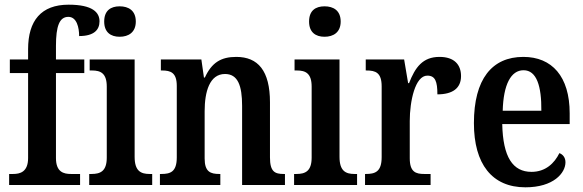

<svg xmlns="http://www.w3.org/2000/svg" viewBox="-20 -790 2491 820"><path d="M19 0H322V-47H283C252 -47 219 -55 219 -115V-478H340V-536H219V-594C219 -679 234 -718 272 -718C308 -718 318 -672 318 -636C382 -636 405 -663 405 -699C405 -736 377 -770 273 -770C156 -770 100 -702 100 -580V-536H22V-478H100V-115C100 -55 65 -47 36 -47H19Z M491 -633C529 -633 560 -652 560 -698C560 -745 529 -763 491 -763C453 -763 425 -745 425 -698C425 -652 453 -633 491 -633ZM361 0H630V-47H619C582 -47 555 -59 555 -120V-536H363V-489H373C410 -489 436 -477 436 -420V-117C436 -59 409 -47 371 -47H361Z M663 0H921V-47H917C879 -47 854 -56 854 -113V-315C854 -398 875 -474 941 -474C996 -474 1014 -424 1014 -338V0H1197V-47H1192C1154 -47 1133 -56 1133 -118V-353C1133 -488 1082 -547 989 -547C923 -547 884 -522 855 -459H851L840 -536H667V-489H672C709 -489 735 -480 735 -423V-118C735 -56 708 -47 669 -47H663Z M1366 -633C1404 -633 1435 -652 1435 -698C1435 -745 1404 -763 1366 -763C1328 -763 1300 -745 1300 -698C1300 -652 1328 -633 1366 -633ZM1236 0H1505V-47H1494C1457 -47 1430 -59 1430 -120V-536H1238V-489H1248C1285 -489 1311 -477 1311 -420V-117C1311 -59 1284 -47 1246 -47H1236Z M1539 0H1819V-47H1792C1756 -47 1730 -55 1730 -114V-273C1730 -358 1753 -467 1805 -467C1839 -467 1848 -442 1848 -387C1914 -387 1949 -414 1949 -465C1949 -514 1920 -547 1857 -547C1785 -547 1753 -502 1727 -435H1723L1706 -536H1542V-489H1545C1584 -489 1610 -480 1610 -421V-119C1610 -56 1582 -47 1542 -47H1539Z M2224 10C2344 10 2395 -51 2395 -97C2395 -118 2383 -131 2369 -136C2348 -93 2310 -56 2250 -56C2170 -56 2128 -119 2125 -260H2413V-306C2413 -464 2337 -547 2215 -547C2081 -547 2004 -452 2004 -264C2004 -90 2081 10 2224 10ZM2292 -317H2127C2130 -429 2162 -490 2216 -490C2272 -490 2293 -422 2292 -317Z"/></svg>

Font: Noto Serif Bengali Condensed
Style: Regular
Weight: 400
Width: 3
Designer: Juan Bruce, Universal Thirst, Indian Type Foundry and the Monotype Design Team.
Foundry: Monotype Imaging Inc.
Version: Version 2.003